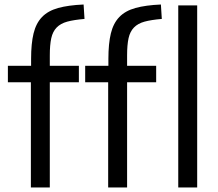

<svg xmlns="http://www.w3.org/2000/svg" viewBox="-20 -832 968 852"><path d="M460 -467H358V-540H461V-571Q461 -639 472 -684Q483 -729 509.5 -756.5Q536 -784 581 -796.5Q626 -809 694 -812L698 -748Q651 -744 621.5 -736Q592 -728 574.5 -710Q557 -692 550.5 -662.5Q544 -633 544 -586V-540H673V-467H544V0H460ZM771 -808H855V0H771ZM117 -467H15V-540H118V-571Q118 -639 129 -684Q140 -729 166.5 -756.5Q193 -784 238 -796.5Q283 -809 351 -812L355 -748Q308 -744 278.5 -736Q249 -728 231.5 -710Q214 -692 207.5 -662.5Q201 -633 201 -586V-540H330V-467H201V0H117Z"/></svg>

Font: Encode Sans Narrow
Style: Regular
Weight: 400
Designer: Pablo Impallari, Andres Torresi
Foundry: Pablo Impallari, Andres Torresi
Version: Version 1.000; ttfautohint (v1.00) -l 8 -r 50 -G 200 -x 14 -